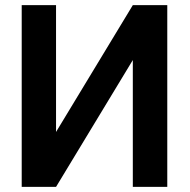

<svg xmlns="http://www.w3.org/2000/svg" viewBox="-20 -731 743 751"><path d="M199.2 -214.8 499.5 -710.9H634.3V0H499.5V-496.1L199.2 0H64.9V-710.9H199.2Z"/></svg>

Font: Roboto SemiBold
Style: Regular
Weight: 600
Designer: Christian Robertson
Foundry: Google
Version: Version 3.009; 2024